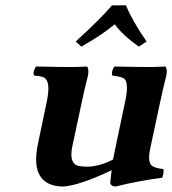

<svg xmlns="http://www.w3.org/2000/svg" viewBox="-20 -683 639 713"><path d="M447.8 -663.1Q470.2 -607.4 524.4 -528.8L495.6 -509.8Q437 -550.8 406.2 -592.8Q359.4 -553.7 282.2 -509.8L261.2 -528.8Q357.4 -617.2 396 -663.1ZM538.1 -132.8Q526.9 -80.1 544.9 -66.9Q557.6 -58.1 586.9 -55.2Q588.9 -37.1 582 -22.9Q494.6 -11.7 408.7 9.8Q388.2 7.8 389.6 -6.8Q389.6 -8.3 394.5 -50.8Q275.9 5.4 214.8 9.8Q87.9 7.8 121.1 -149.9L153.8 -306.2Q169.4 -380.9 143.6 -395Q131.8 -400.9 107.4 -401.9Q100.6 -410.2 109.9 -429.7Q112.3 -434.1 114.7 -436Q200.7 -434.1 246.1 -434.1Q268.1 -434.1 303.7 -436Q311 -424.8 306.6 -401.9Q304.7 -393.6 302.2 -384.3Q295.9 -360.8 284.7 -308.1Q284.2 -306.6 284.2 -306.2L248.5 -139.2Q235.4 -76.2 271 -66.9Q282.2 -64.5 302.7 -64Q351.6 -64.9 399.9 -90.8Q402.8 -107.4 405.8 -120.6L444.8 -306.2Q459.5 -375.5 441.4 -390.6Q430.2 -398.9 398.4 -401.9Q391.6 -410.2 400.9 -429.7Q403.3 -434.1 405.8 -436Q491.7 -434.1 537.1 -434.1Q557.6 -434.1 594.7 -436Q602.1 -424.8 597.7 -401.9Q595.7 -393.6 593.3 -384.3Q586.9 -360.8 575.7 -308.1Q575.2 -306.6 575.2 -306.2Z"/></svg>

Font: Linux Libertine Slanted O
Style: Bold Slanted
Weight: 700
Designer: Philipp H. Poll
Foundry: Philipp H. Poll
Version: Version 5.0.0